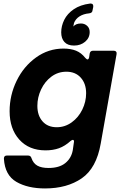

<svg xmlns="http://www.w3.org/2000/svg" viewBox="-20 -849 687 1079"><path d="M2 44V42Q2 25 19 25H137Q153 25 157 40Q167 69 190 82Q213 95 253 95Q313 95 347 67.5Q381 40 389 -5L395 -47L396 -53Q396 -63 389 -63Q385 -63 377 -57Q345 -28 311.5 -16Q278 -4 236 -4Q143 -4 88.5 -64.5Q34 -125 34 -224Q34 -314 73.5 -395Q113 -476 182.5 -526Q252 -576 337 -576Q378 -576 407.5 -564Q437 -552 459 -524Q467 -515 472 -515Q478 -515 481 -527L484 -548Q487 -564 503 -564H619Q628 -564 632.5 -558.5Q637 -553 635 -544L546 -42Q522 96 439.5 153Q357 210 233 210Q136 210 72 173Q8 136 2 44ZM464 -325Q464 -379 434 -412.5Q404 -446 353 -446Q306 -446 269 -418.5Q232 -391 211 -346.5Q190 -302 190 -254Q190 -200 219 -167Q248 -134 299 -134Q345 -134 383 -161.5Q421 -189 442.5 -233Q464 -277 464 -325ZM324 -667Q324 -703 341 -737.5Q358 -772 394.5 -797Q431 -822 486 -829H490Q498 -829 501.5 -824Q505 -819 504 -810L500 -791Q499 -776 481 -774Q449 -771 427 -757Q405 -743 396 -720Q394 -713 392 -700Q406 -717 435 -717Q455 -717 469.5 -704Q484 -691 484 -669Q484 -636 458.5 -614.5Q433 -593 396 -593Q360 -593 342 -613Q324 -633 324 -667Z"/></svg>

Font: Open Sauce Two ExtraBold Italic
Style: Regular
Weight: 800
Italic angle: -10°
Designer: Alfredo Marco Pradil
Foundry: Creative Sauce Fz LLC
Version: Version 1.477